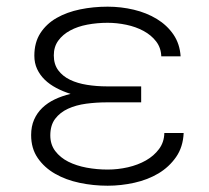

<svg xmlns="http://www.w3.org/2000/svg" viewBox="-20 -558 640 587"><path d="M307.1 -245.1Q274.9 -245.1 243.7 -241Q212.4 -236.8 188 -225.6Q163.6 -214.4 148.7 -194.8Q133.8 -175.3 133.8 -144Q133.8 -116.2 148.9 -96.2Q164.1 -76.2 188.7 -63.7Q213.4 -51.3 244.9 -45.4Q276.4 -39.6 309.1 -39.6Q340.3 -39.6 371.1 -46.6Q401.9 -53.7 426.3 -67.6Q450.7 -81.5 466.3 -102.5Q481.9 -123.5 482.4 -151.4H541.5Q539.6 -108.4 518.3 -77.9Q497.1 -47.4 464.4 -27.8Q431.6 -8.3 390.9 0.7Q350.1 9.8 309.1 9.8Q265.1 9.8 223.4 1Q181.6 -7.8 148.7 -26.6Q115.7 -45.4 95.5 -74.7Q75.2 -104 75.2 -145Q75.2 -171.4 84.2 -192.1Q93.3 -212.9 109.4 -228.3Q125.5 -243.7 147.5 -254.2Q169.4 -264.6 195.8 -271Q172.4 -278.3 152.1 -289.1Q131.8 -299.8 116.9 -314.2Q102.1 -328.6 93.5 -346.9Q85 -365.2 85 -387.7Q85 -428.2 103.5 -456.8Q122.1 -485.4 153.3 -503.2Q184.6 -521 224.9 -529.3Q265.1 -537.6 309.1 -537.6Q350.1 -537.6 389.2 -528.3Q428.2 -519 459.5 -500Q490.7 -481 510.3 -452.4Q529.8 -423.8 532.2 -385.7H473.1Q472.2 -412.1 457.3 -431.4Q442.4 -450.7 418.9 -463.4Q395.5 -476.1 366.5 -482.2Q337.4 -488.3 309.1 -488.3Q276.9 -488.3 247.1 -482.7Q217.3 -477.1 194.6 -464.8Q171.9 -452.6 158.2 -433.8Q144.5 -415 144.5 -388.7Q144.5 -361.3 158.2 -343Q171.9 -324.7 194.3 -314Q216.8 -303.2 246.1 -298.6Q275.4 -293.9 307.1 -293.9H411.6V-245.1Z"/></svg>

Font: Roboto Mono Light
Style: Regular
Weight: 300
Designer: Google
Version: Version 2.000985; 2015; ttfautohint (v1.3)